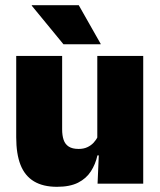

<svg xmlns="http://www.w3.org/2000/svg" viewBox="-20 -708 618 740"><path d="M219.5 -492.5V-209.5Q219.5 -186 225.2 -169Q231 -152 245 -143Q259 -134 283 -134Q302 -134 316.2 -140.5Q330.5 -147 340.8 -158Q351 -169 357 -182L384 -109H355.5Q348 -75 330.2 -47.5Q312.5 -20 281 -4Q249.5 12 199.5 12Q146 12 111 -9Q76 -30 59.2 -72.2Q42.5 -114.5 42.5 -179V-492.5ZM532 -492.5V0H356L361.5 -126.5L355 -144.5V-492.5ZM283.5 -688 368 -539V-537.5H224.5L102.5 -686V-688Z"/></svg>

Font: Anek Telugu ExtraBold
Style: Regular
Weight: 800
Designer: Omkar Bhoir (Telugu), Yesha Goshar (Latin)
Foundry: Ek Type
Version: Version 1.003